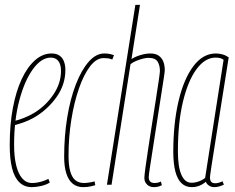

<svg xmlns="http://www.w3.org/2000/svg" viewBox="-20 -760 968 790"><path d="M39 -262Q59 -267 79 -275Q99 -283 118 -294Q167 -323 199 -370Q231 -417 231 -468Q231 -495 220 -509Q209 -523 189 -523Q150 -523 115.5 -475.5Q81 -428 59.5 -347Q38 -266 38 -164Q38 -115 46.5 -80Q55 -45 71.5 -26Q88 -7 112 -7Q123 -7 134 -9Q145 -11 156 -14.5Q167 -18 179 -24L185 -9Q171 0 150 5Q129 10 111 10Q80 10 59.5 -10Q39 -30 29.5 -68.5Q20 -107 20 -163Q20 -247 33 -316Q46 -385 69.5 -435Q93 -485 124.5 -512.5Q156 -540 192 -540Q212 -540 224.5 -531.5Q237 -523 243 -507.5Q249 -492 249 -472Q249 -411 211.5 -359Q174 -307 118 -275Q98 -264 77 -256.5Q56 -249 36 -244Z M322 10Q297 10 279.5 -4Q262 -18 253 -46Q244 -74 244 -115Q244 -200 256.5 -276.5Q269 -353 292 -412.5Q315 -472 345 -506Q375 -540 409 -540Q416 -540 421.5 -539.5Q427 -539 434 -537.5Q441 -536 449 -533L442 -515Q432 -519 424.5 -520Q417 -521 406 -521Q377 -521 351 -487.5Q325 -454 305 -396.5Q285 -339 273.5 -267.5Q262 -196 262 -119Q262 -80 269 -55Q276 -30 290 -18.5Q304 -7 326 -7Q333 -7 340.5 -8Q348 -9 356 -10.5Q364 -12 369 -14L372 2Q365 4 357 6Q349 8 340.5 9Q332 10 322 10Z M592 -31Q592 -20 597.5 -13.5Q603 -7 617 -7Q622 -7 627.5 -8Q633 -9 642 -13L646 2Q636 7 628 8.5Q620 10 612 10Q602 10 593.5 5.5Q585 1 579.5 -7.5Q574 -16 574 -28Q574 -37 578.5 -71Q583 -105 590.5 -153Q598 -201 606 -253Q614 -305 621.5 -352Q629 -399 633.5 -430.5Q638 -462 638 -468Q638 -491 628.5 -506.5Q619 -522 590 -522Q581 -522 567.5 -518.5Q554 -515 540.5 -509.5Q527 -504 517 -496L439 0H420L537 -740H556L521 -517Q532 -524 545 -529Q558 -534 572 -537Q586 -540 598 -540Q620 -540 633 -531Q646 -522 652 -506.5Q658 -491 658 -471Q658 -465 653 -432.5Q648 -400 640.5 -352.5Q633 -305 625 -252.5Q617 -200 609.5 -152.5Q602 -105 597 -72Q592 -39 592 -31Z M861 10Q853 10 846 7Q839 4 834 -1Q829 -6 827 -12Q820 -6 811 -1Q802 4 792 7Q782 10 769 10Q744 10 727 -6Q710 -22 701.5 -54.5Q693 -87 693 -135Q693 -252 714.5 -343.5Q736 -435 775.5 -487.5Q815 -540 868 -540Q875 -540 882 -539Q889 -538 896 -536Q903 -534 909 -531Q915 -528 921 -524Q899 -387 885 -297.5Q871 -208 862.5 -155Q854 -102 850 -76Q846 -50 845 -41Q844 -32 844 -30Q844 -18 849 -12Q854 -6 865 -6Q873 -6 880 -8Q887 -10 896 -14L901 0Q892 4 882 7Q872 10 861 10ZM824 -28 900 -514Q893 -519 885.5 -521Q878 -523 867 -523Q824 -523 789 -476Q754 -429 733 -342.5Q712 -256 712 -137Q712 -73 726.5 -40.5Q741 -8 768 -8Q778 -8 788 -10.5Q798 -13 807.5 -17.5Q817 -22 824 -28Z"/></svg>

Font: Georama
Style: Italic
Weight: 400
Width: 2
Italic angle: -9°
Designer: Jean-Baptiste Levee
Foundry: Production Type
Version: Version 1.000